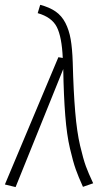

<svg xmlns="http://www.w3.org/2000/svg" viewBox="-26 -761 427 789"><path d="M139.2 -741.2Q177.7 -731 202.6 -713.6Q227.5 -696.3 242.7 -667Q257.8 -637.7 264.4 -599.9Q271 -562 272.9 -504.9Q275.9 -385.7 283 -302Q290 -218.3 303.2 -162.4Q316.4 -106.4 326.9 -77.9Q337.4 -49.3 356.9 -7.8L314.9 6.8Q295.9 -35.2 285.2 -65.4Q274.4 -95.7 261.5 -150.9Q248.5 -206.1 242.2 -286.1Q235.8 -366.2 233.9 -477.1L38.1 7.8L-5.9 -2.9L213.9 -525.9L231.9 -522.9Q228 -609.4 207.5 -649.9Q187 -690.4 128.9 -707Z"/></svg>

Font: Fira Sans Compressed ExtraLight
Style: Italic
Weight: 250
Width: 3
Italic angle: -8°
Designer: Carrois Corporate & Edenspiekermann AG
Foundry: Carrois Corporate GbR & Edenspiekermann AG
Version: Version 4.203;PS 004.203;hotconv 1.0.88;makeotf.lib2.5.64775